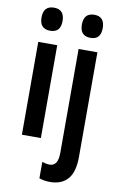

<svg xmlns="http://www.w3.org/2000/svg" viewBox="-106 -810 683 1106"><g transform="rotate(10 235.5 -256.5)"><path d="M118 -753Q179 -753 179 -685Q179 -618 118 -618Q56 -618 56 -685Q56 -753 118 -753ZM173 -543V0H62V-543ZM292 -685Q292 -753 354 -753Q414 -753 414 -685Q414 -618 354 -618Q292 -618 292 -685ZM271 240Q253 240 236.5 237.5Q220 235 205 230V134Q229 142 249 142Q298 142 298 65V-543H408V68Q408 157 372.5 198Q337 239 271 240Z"/></g></svg>

Font: Noto Sans Gurmukhi ExtraCondensed SemiBold
Style: Regular
Weight: 600
Width: 2
Designer: Jelle Bosma - Monotype Design Team
Foundry: Monotype Imaging Inc.
Version: Version 2.004; ttfautohint (v1.8.4.7-5d5b)